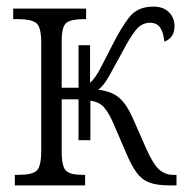

<svg xmlns="http://www.w3.org/2000/svg" viewBox="-20 -562 563 582"><path d="M25 0V-32H37Q76 -32 90.5 -44Q105 -56 105 -106V-433Q105 -480 90 -492Q75 -504 35 -504H20V-536H241V-504H235Q196 -504 181.5 -493Q167 -482 167 -436V-296H218V-425H253V-311Q269 -325 285.5 -357Q302 -389 321 -426Q347 -478 372 -510Q397 -542 445 -542Q475 -542 492 -525Q509 -508 509 -483Q509 -463 500 -451.5Q491 -440 478 -436Q476 -462 466 -477.5Q456 -493 435 -493Q409 -493 391 -470Q373 -447 350 -403Q327 -361 311 -332Q295 -303 278 -290Q320 -285 342.5 -264.5Q365 -244 382 -205L423 -112Q444 -65 462 -48.5Q480 -32 505 -32H515V0H495Q455 0 432 -9Q409 -18 393.5 -39.5Q378 -61 362 -99L322 -192Q308 -223 294 -238Q280 -253 254 -257V-137H218V-261H167V-105Q167 -56 180.5 -44Q194 -32 230 -32H238V0Z"/></svg>

Font: Noto Serif Condensed Light
Style: Regular
Weight: 300
Width: 3
Designer: Monotype Design Team
Foundry: Monotype Imaging Inc.
Version: Version 2.013